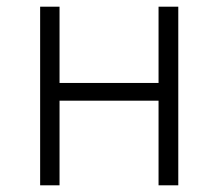

<svg xmlns="http://www.w3.org/2000/svg" viewBox="-20 -554 653 574"><path d="M100 0H158V-253H454V0H513V-534H454V-306H158V-534H100Z"/></svg>

Font: Noto Sans SC Light
Style: Regular
Weight: 300
Designer: Ryoko NISHIZUKA 西塚涼子 (kana, bopomofo & ideographs); Paul D. Hunt (Latin, Greek & Cyrillic); Sandoll Communications 산돌커뮤니
Foundry: Adobe
Version: Version 2.004;hotconv 1.0.118;makeotfexe 2.5.65603